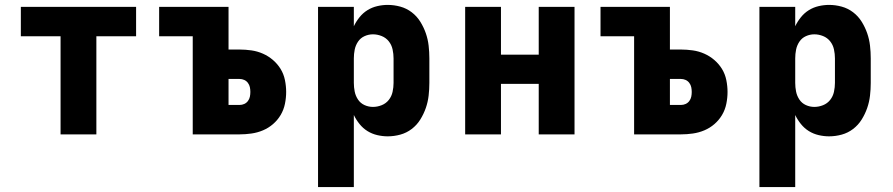

<svg xmlns="http://www.w3.org/2000/svg" viewBox="-20 -548 3640 783"><path d="M227 0V-400H65V-520H535V-400H373V0Z M766 0V-400H629V-520H912V-346H957Q981 -346 1005.5 -342.5Q1030 -339 1052.5 -329Q1075 -319 1093.5 -303Q1112 -287 1124.5 -266.5Q1137 -246 1142 -221.5Q1147 -197 1147 -173Q1147 -149 1142 -124.5Q1137 -100 1124.5 -79Q1112 -58 1093.5 -42Q1075 -26 1052.5 -16.5Q1030 -7 1005.5 -3.5Q981 0 957 0ZM957 -120Q967 -120 976 -124Q985 -128 991 -136Q997 -144 999 -153.5Q1001 -163 1001 -173Q1001 -183 999 -192.5Q997 -202 991 -210Q985 -218 976 -222Q967 -226 957 -226H912V-120Z M1277 215V-520H1423V-441Q1432 -460 1446 -477.5Q1460 -495 1478.5 -506.5Q1497 -518 1518.5 -523Q1540 -528 1561 -528Q1587 -528 1612.5 -521Q1638 -514 1659 -498Q1680 -482 1694 -459.5Q1708 -437 1716.5 -412.5Q1725 -388 1728 -362Q1731 -336 1731 -310V-210Q1731 -184 1728 -158Q1725 -132 1716.5 -107.5Q1708 -83 1694 -60.5Q1680 -38 1659 -22Q1638 -6 1612.5 1Q1587 8 1561 8Q1540 8 1518.5 3Q1497 -2 1478.5 -13.5Q1460 -25 1446 -42.5Q1432 -60 1423 -79V215ZM1501 -112Q1519 -112 1536.5 -119Q1554 -126 1565.5 -140.5Q1577 -155 1581 -173.5Q1585 -192 1585 -210V-310Q1585 -328 1581 -346.5Q1577 -365 1565.5 -379.5Q1554 -394 1536.5 -401Q1519 -408 1501 -408Q1483 -408 1466.5 -400.5Q1450 -393 1440 -378Q1430 -363 1426.5 -345.5Q1423 -328 1423 -310V-210Q1423 -192 1426.5 -174.5Q1430 -157 1440 -142Q1450 -127 1466.5 -119.5Q1483 -112 1501 -112Z M1877 0V-520H2023V-325H2177V-520H2323V0H2177V-206H2023V0Z M2566 0V-400H2429V-520H2712V-346H2757Q2781 -346 2805.5 -342.5Q2830 -339 2852.5 -329Q2875 -319 2893.5 -303Q2912 -287 2924.5 -266.5Q2937 -246 2942 -221.5Q2947 -197 2947 -173Q2947 -149 2942 -124.5Q2937 -100 2924.5 -79Q2912 -58 2893.5 -42Q2875 -26 2852.5 -16.5Q2830 -7 2805.5 -3.5Q2781 0 2757 0ZM2757 -120Q2767 -120 2776 -124Q2785 -128 2791 -136Q2797 -144 2799 -153.5Q2801 -163 2801 -173Q2801 -183 2799 -192.5Q2797 -202 2791 -210Q2785 -218 2776 -222Q2767 -226 2757 -226H2712V-120Z M3077 215V-520H3223V-441Q3232 -460 3246 -477.5Q3260 -495 3278.5 -506.5Q3297 -518 3318.5 -523Q3340 -528 3361 -528Q3387 -528 3412.5 -521Q3438 -514 3459 -498Q3480 -482 3494 -459.5Q3508 -437 3516.5 -412.5Q3525 -388 3528 -362Q3531 -336 3531 -310V-210Q3531 -184 3528 -158Q3525 -132 3516.5 -107.5Q3508 -83 3494 -60.5Q3480 -38 3459 -22Q3438 -6 3412.5 1Q3387 8 3361 8Q3340 8 3318.5 3Q3297 -2 3278.5 -13.5Q3260 -25 3246 -42.5Q3232 -60 3223 -79V215ZM3301 -112Q3319 -112 3336.5 -119Q3354 -126 3365.5 -140.5Q3377 -155 3381 -173.5Q3385 -192 3385 -210V-310Q3385 -328 3381 -346.5Q3377 -365 3365.5 -379.5Q3354 -394 3336.5 -401Q3319 -408 3301 -408Q3283 -408 3266.5 -400.5Q3250 -393 3240 -378Q3230 -363 3226.5 -345.5Q3223 -328 3223 -310V-210Q3223 -192 3226.5 -174.5Q3230 -157 3240 -142Q3250 -127 3266.5 -119.5Q3283 -112 3301 -112Z"/></svg>

Font: Iosevka Custom Heavy Extended
Style: Regular
Weight: 900
Width: 7
Monospace: yes
Designer: Belleve Invis
Foundry: Belleve Invis
Version: Version 11.2.4; ttfautohint (v1.8.4)